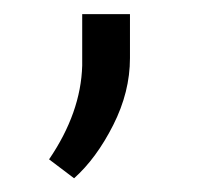

<svg xmlns="http://www.w3.org/2000/svg" viewBox="-20 -120 313 277"><path d="M86.9 137.2 50.8 109.9Q96.7 42.5 98.6 -25.4V-99.6H167.5V-36.1Q167.5 12.7 143.3 60.5Q119.1 108.4 86.9 137.2Z"/></svg>

Font: Shabnam Light WOL
Style: Light-WOL
Weight: 300
Foundry: DejaVu fonts team - Redesigned by Saber Rastikerdar - Based on Vazir font
Version: Version 5.0.0